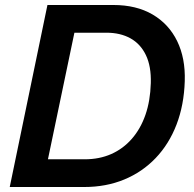

<svg xmlns="http://www.w3.org/2000/svg" viewBox="-20 -749 776 769"><path d="M19 0 170 -729H434Q526 -729 591 -691Q656 -653 689.5 -584.5Q723 -516 720 -424Q717 -328 687 -250Q657 -172 603.5 -116Q550 -60 477.5 -30Q405 0 317 0ZM172 -111H319Q378 -111 425.5 -132Q473 -153 508 -193Q543 -233 562.5 -289Q582 -345 584 -416Q586 -483 564.5 -528Q543 -573 502.5 -595.5Q462 -618 406 -618H278Z"/></svg>

Font: Mona Sans ExtraLight SemiBold
Style: Italic
Weight: 600
Italic angle: -11.6951°
Version: Version 2.000